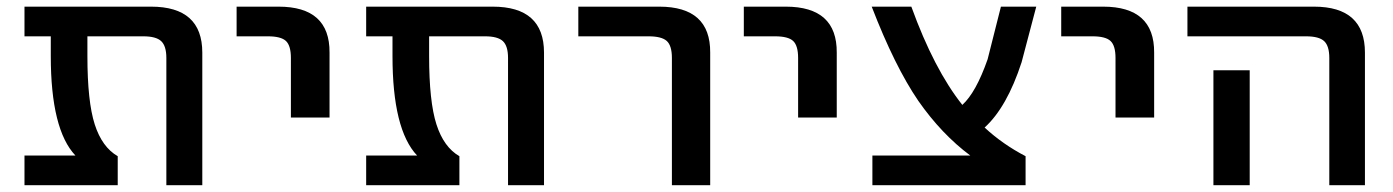

<svg xmlns="http://www.w3.org/2000/svg" viewBox="-20 -542 4086 563"><path d="M236.3 -435.5V-377.9Q236.3 -244.1 257.8 -177.2Q279.3 -110.4 325.2 -84V1H51.8V-85.9H201.2Q128.9 -162.1 128.9 -377.9V-435.5H51.8V-522.5H422.9Q573.2 -522.5 573.2 -387.7V1H467.8V-372.1Q467.8 -407.2 452.6 -421.4Q437.5 -435.5 400.4 -435.5Z M673.8 -435.5V-522.5H796.9Q947.3 -522.5 946.3 -387.7V-197.3H833V-372.1Q833 -408.2 818.4 -421.9Q803.7 -435.5 765.6 -435.5Z M1238.3 -435.5V-377.9Q1238.3 -244.1 1259.8 -177.2Q1281.2 -110.4 1327.1 -84V1H1053.7V-85.9H1203.1Q1130.9 -162.1 1130.9 -377.9V-435.5H1053.7V-522.5H1424.8Q1575.2 -522.5 1575.2 -387.7V1H1469.7V-372.1Q1469.7 -407.2 1454.6 -421.4Q1439.5 -435.5 1402.3 -435.5Z M1675.8 -435.5V-522.5H1913.1Q2063.5 -522.5 2062.5 -387.7V1H1950.2V-372.1Q1950.2 -408.2 1935.1 -421.9Q1919.9 -435.5 1881.8 -435.5Z M2161.1 -435.5V-522.5H2284.2Q2434.6 -522.5 2433.6 -387.7V-197.3H2320.3V-372.1Q2320.3 -408.2 2305.7 -421.9Q2291 -435.5 2252.9 -435.5Z M2825.2 -85.9Q2741.2 -148.4 2672.9 -246.1Q2603.5 -347.7 2536.1 -522.5H2652.3Q2718.8 -338.9 2801.8 -234.4Q2841.8 -270.5 2876 -368.2L2915 -522.5H3018.6L2975.6 -359.4Q2932.6 -227.5 2867.2 -168Q2919.9 -119.1 2987.3 -84V1H2538.1V-85.9Z M3091.8 -435.5V-522.5H3214.8Q3365.2 -522.5 3364.3 -387.7V-197.3H3251V-372.1Q3251 -408.2 3236.3 -421.9Q3221.7 -435.5 3183.6 -435.5Z M3461.9 -435.5V-522.5H3833Q3982.4 -522.5 3982.4 -387.7V1H3877.9V-372.1Q3877.9 -407.2 3862.8 -421.4Q3847.7 -435.5 3809.6 -435.5ZM3644.5 -335.9V-101.6V1H3538.1V-101.6V-335.9Z"/></svg>

Font: Gen Shin Gothic Medium
Style: Regular
Weight: 500
Designer: [Source Han Sans]
Ryoko NISHIZUKA  (kana & ideographs); Paul D. Hunt (Latin, Greek & Cyrillic); Wenlong ZHANG  (bopomofo
Version: Version 1.002.20150607